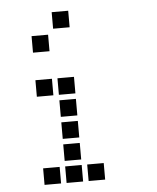

<svg xmlns="http://www.w3.org/2000/svg" viewBox="-54 -834 709 868"><g transform="rotate(-5 300.0 -400.5)"><path d="M214 -788Q213 -788 213 -788Q213 -788 213 -787V-714Q213 -713 213 -713Q213 -713 214 -713H287Q288 -713 288 -713Q288 -713 288 -714V-787Q288 -788 288 -788Q288 -788 287 -788ZM114 -688Q113 -688 113 -688Q113 -688 113 -687V-614Q113 -613 113 -613Q113 -613 114 -613H187Q188 -613 188 -613Q188 -613 188 -614V-687Q188 -688 188 -688Q188 -688 187 -688ZM114 -488Q113 -488 113 -488Q113 -488 113 -487V-414Q113 -413 113 -413Q113 -413 114 -413H187Q188 -413 188 -413Q188 -413 188 -414V-487Q188 -488 188 -488Q188 -488 187 -488ZM214 -488Q213 -488 213 -488Q213 -488 213 -487V-414Q213 -413 213 -413Q213 -413 214 -413H287Q288 -413 288 -413Q288 -413 288 -414V-487Q288 -488 288 -488Q288 -488 287 -488ZM214 -388Q213 -388 213 -388Q213 -388 213 -387V-314Q213 -313 213 -313Q213 -313 214 -313H287Q288 -313 288 -313Q288 -313 288 -314V-387Q288 -388 288 -388Q288 -388 287 -388ZM214 -288Q213 -288 213 -288Q213 -288 213 -287V-214Q213 -213 213 -213Q213 -213 214 -213H287Q288 -213 288 -213Q288 -213 288 -214V-287Q288 -288 288 -288Q288 -288 287 -288ZM214 -188Q213 -188 213 -188Q213 -188 213 -187V-114Q213 -113 213 -113Q213 -113 214 -113H287Q288 -113 288 -113Q288 -113 288 -114V-187Q288 -188 288 -188Q288 -188 287 -188ZM114 -88Q113 -88 113 -88Q113 -88 113 -87V-14Q113 -13 113 -13Q113 -13 114 -13H187Q188 -13 188 -13Q188 -13 188 -14V-87Q188 -88 188 -88Q188 -88 187 -88ZM214 -88Q213 -88 213 -88Q213 -88 213 -87V-14Q213 -13 213 -13Q213 -13 214 -13H287Q288 -13 288 -13Q288 -13 288 -14V-87Q288 -88 288 -88Q288 -88 287 -88ZM314 -88Q313 -88 313 -88Q313 -88 313 -87V-14Q313 -13 313 -13Q313 -13 314 -13H387Q388 -13 388 -13Q388 -13 388 -14V-87Q388 -88 388 -88Q388 -88 387 -88Z"/></g></svg>

Font: Doto Black
Style: Bold
Weight: 700
Monospace: yes
Version: Version 1.000